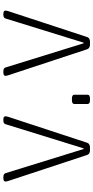

<svg xmlns="http://www.w3.org/2000/svg" viewBox="280 -846 567 1168"><g transform="rotate(-90 564.0 -261.5)"><path d="M236 2Q212 2 206 -15L47 -497Q47 -499 45.5 -504Q44 -509 44 -512Q44 -525 65 -525H72Q91 -525 95 -512L242 -37H246L393 -512Q397 -525 415 -525H422Q441 -525 441 -512Q441 -509 440 -504.5Q439 -500 438 -496L280 -15Q274 2 250 2Z M540 2Q516 2 516 -12V-94Q516 -108 540 -108H548Q572 -108 572 -94V-12Q572 2 548 2Z M879 2Q855 2 849 -15L690 -497Q690 -499 688.5 -504Q687 -509 687 -512Q687 -525 708 -525H715Q734 -525 738 -512L885 -37H889L1036 -512Q1040 -525 1058 -525H1065Q1084 -525 1084 -512Q1084 -509 1083 -504.5Q1082 -500 1081 -496L923 -15Q917 2 893 2Z"/></g></svg>

Font: Asap ExtraLight
Style: Regular
Weight: 200
Designer: Pablo Cosgaya
Foundry: Omnibus-Type
Version: Version 3.001; ttfautohint (v1.8.4.7-5d5b)